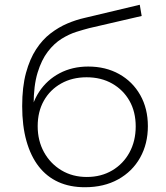

<svg xmlns="http://www.w3.org/2000/svg" viewBox="-20 -780 696 805"><path d="M336 5Q273 5 224.5 -17Q176 -39 142.5 -82Q109 -125 91 -188.5Q73 -252 73 -335Q73 -416 89 -474.5Q105 -533 131.5 -573.5Q158 -614 192 -640Q226 -666 262.5 -681.5Q299 -697 335 -705L566 -760L574 -713L354 -662Q331 -656 300.5 -646.5Q270 -637 238.5 -617.5Q207 -598 180.5 -563.5Q154 -529 137.5 -475Q121 -421 121 -341Q121 -326 122 -317Q123 -308 124.5 -297.5Q126 -287 128 -267L105 -279Q111 -345 144 -395Q177 -445 230 -473Q283 -501 350 -501Q423 -501 479.5 -469.5Q536 -438 568 -381.5Q600 -325 600 -251Q600 -177 567.5 -119Q535 -61 475.5 -28Q416 5 336 5ZM344 -38Q404 -38 450.5 -65.5Q497 -93 523 -141Q549 -189 549 -250Q549 -311 523 -357Q497 -403 450.5 -429.5Q404 -456 343 -456Q283 -456 236.5 -430Q190 -404 164 -358Q138 -312 138 -251Q138 -190 164.5 -142Q191 -94 237.5 -66Q284 -38 344 -38Z"/></svg>

Font: Modern
Style: Regular
Weight: 300
Designer: Julieta Ulanovsky
Foundry: Julieta Ulanovsky
Version: Version 8.000